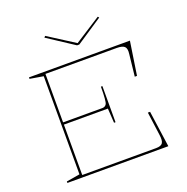

<svg xmlns="http://www.w3.org/2000/svg" viewBox="-157 -1064 1176 1210"><g transform="rotate(-20 431.0 -459.5)"><path d="M90 0V-10L180 -25V-683L90 -698V-708H767L733 -484H718L734 -630Q739 -666 725 -679.5Q711 -693 673 -693H195V-368H459Q468 -368 475 -372Q482 -376 486 -383Q491 -391 493.5 -420.5Q496 -450 496 -498H506V-256H496L490 -353H195V-15H690Q724 -15 734.5 -31Q745 -47 739 -87L718 -243H733L767 0ZM628 -919 635 -911 459 -794H444L267 -910L275 -919L452 -806Z"/></g></svg>

Font: Kalnia SemiExpanded Thin
Style: Regular
Weight: 250
Width: 6
Designer: Frida Medrano
Foundry: Frida Medrano
Version: Version 1.105